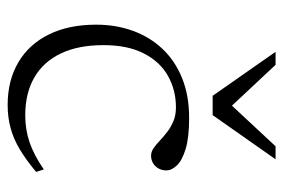

<svg xmlns="http://www.w3.org/2000/svg" viewBox="-139 -591 740 502"><g transform="rotate(90 231.0 -340.0)"><path d="M288.5 -464.5Q339 -464.5 369 -455.5Q399 -446.5 412.2 -432.8Q425.5 -419 425.5 -405Q425.5 -393.5 420.5 -384.5Q415.5 -375.5 406.8 -370.2Q398 -365 387 -365Q377 -365 367.5 -371.5Q358 -378 347.8 -387.8Q337.5 -397.5 325.2 -407Q313 -416.5 297.2 -423.2Q281.5 -430 260.5 -430Q215.5 -430 178.5 -409.2Q141.5 -388.5 119.8 -346.2Q98 -304 98 -240.5Q98 -174.5 119.8 -129Q141.5 -83.5 182.5 -59.8Q223.5 -36 281.5 -36Q318.5 -36 351.8 -47.2Q385 -58.5 423 -84.5L429.5 -64.5Q398.5 -38.5 371 -22Q343.5 -5.5 315.2 2.2Q287 10 254.5 10Q190.5 10 143.2 -17.8Q96 -45.5 70.2 -97.5Q44.5 -149.5 44.5 -221.5Q44.5 -273 60.5 -317.2Q76.5 -361.5 107.5 -394.5Q138.5 -427.5 184 -446Q229.5 -464.5 288.5 -464.5ZM266 -566H246.5L362.5 -690.5H396.5L281 -526H230.5L115.5 -690.5H149.5Z"/></g></svg>

Font: Newsreader Light
Style: Regular
Weight: 300
Designer: Hugues Gentile
Foundry: Production Type
Version: Version 1.003